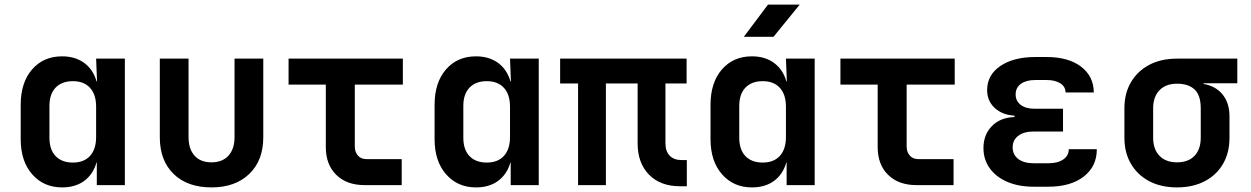

<svg xmlns="http://www.w3.org/2000/svg" viewBox="-20 -805 5440 835"><path d="M250 10Q170 10 120 -47Q70 -104 70 -200V-349Q70 -446 119.5 -503Q169 -560 250 -560Q307 -560 346 -531.5Q385 -503 400 -451H402L398 -550H523V0H401V-99H400Q385 -47 346.5 -18.5Q308 10 250 10ZM297 -98Q345 -98 371.5 -127Q398 -156 398 -209V-341Q398 -394 371.5 -423Q345 -452 297 -452Q249 -452 222 -424Q195 -396 195 -344V-206Q195 -154 222 -126Q249 -98 297 -98Z M900 10Q795 10 735 -48.5Q675 -107 675 -208V-550H800V-209Q800 -157 826 -128Q852 -99 900 -99Q947 -99 973.5 -128Q1000 -157 1000 -209V-550H1125V-208Q1125 -107 1064 -48.5Q1003 10 900 10Z M1565 0Q1488 0 1442.5 -44.5Q1397 -89 1397 -165V-437H1235V-550H1732V-437H1523V-168Q1523 -144 1536.5 -128.5Q1550 -113 1574 -113H1727V0Z M2050 10Q1970 10 1920 -47Q1870 -104 1870 -200V-349Q1870 -446 1919.5 -503Q1969 -560 2050 -560Q2107 -560 2146 -531.5Q2185 -503 2200 -451H2202L2198 -550H2323V0H2201V-99H2200Q2185 -47 2146.5 -18.5Q2108 10 2050 10ZM2097 -98Q2145 -98 2171.5 -127Q2198 -156 2198 -209V-341Q2198 -394 2171.5 -423Q2145 -452 2097 -452Q2049 -452 2022 -424Q1995 -396 1995 -344V-206Q1995 -154 2022 -126Q2049 -98 2097 -98Z M2937 5Q2852 5 2802.5 -45.5Q2753 -96 2753 -182V-442H2615V0H2494V-442H2416V-550H2966V-442H2874V-182Q2874 -147 2892.5 -128Q2911 -109 2943 -109H2967V5Z M3215 -645 3320 -785H3458L3344 -645ZM3250 10Q3170 10 3120 -47Q3070 -104 3070 -200V-349Q3070 -446 3119.5 -503Q3169 -560 3250 -560Q3307 -560 3346 -531.5Q3385 -503 3400 -451H3402L3398 -550H3523V0H3401V-99H3400Q3385 -47 3346.5 -18.5Q3308 10 3250 10ZM3297 -98Q3345 -98 3371.5 -127Q3398 -156 3398 -209V-341Q3398 -394 3371.5 -423Q3345 -452 3297 -452Q3249 -452 3222 -424Q3195 -396 3195 -344V-206Q3195 -154 3222 -126Q3249 -98 3297 -98Z M3965 0Q3888 0 3842.5 -44.5Q3797 -89 3797 -165V-437H3635V-550H4132V-437H3923V-168Q3923 -144 3936.5 -128.5Q3950 -113 3974 -113H4127V0Z M4539 7H4475Q4410 7 4361 -14Q4312 -35 4284.5 -73Q4257 -111 4257 -161Q4257 -219 4293.5 -256.5Q4330 -294 4392 -296V-302Q4339 -305 4306 -335.5Q4273 -366 4273 -413Q4273 -479 4330.5 -518Q4388 -557 4482 -557H4532Q4626 -557 4681 -515.5Q4736 -474 4737 -403H4614Q4614 -428 4591.5 -442.5Q4569 -457 4532 -457H4482Q4443 -457 4420 -440.5Q4397 -424 4397 -394Q4397 -366 4419 -349Q4441 -332 4480 -332H4603V-233H4475Q4433 -233 4408.5 -214.5Q4384 -196 4384 -164Q4384 -132 4408.5 -113.5Q4433 -95 4475 -95H4539Q4580 -95 4604 -111.5Q4628 -128 4628 -156H4750Q4750 -81 4693 -37Q4636 7 4539 7Z M5099 10Q5029 10 4978 -17Q4927 -44 4898.5 -92.5Q4870 -141 4870 -206V-334Q4870 -399 4898.5 -447.5Q4927 -496 4978 -523Q5029 -550 5099 -550H5361V-443H5214V-440Q5267 -431 5297 -394Q5327 -357 5327 -299V-206Q5327 -141 5299 -92.5Q5271 -44 5219.5 -17Q5168 10 5099 10ZM5099 -99Q5148 -99 5175 -127.5Q5202 -156 5202 -206V-334Q5202 -391 5175 -416Q5148 -441 5099 -441Q5050 -441 5022.5 -412.5Q4995 -384 4995 -334V-206Q4995 -156 5022.5 -127.5Q5050 -99 5099 -99Z"/></svg>

Font: JetBrains Mono NL
Style: Bold
Weight: 700
Monospace: yes
Designer: Philipp Nurullin, Konstantin Bulenkov
Foundry: JetBrains
Version: Version 2.305; ttfautohint (v1.8.4.7-5d5b)